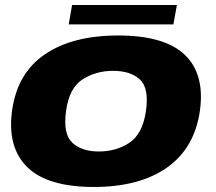

<svg xmlns="http://www.w3.org/2000/svg" viewBox="-20 -738 860 763"><path d="M353 5Q168.5 5 88.2 -74Q8 -153 28 -298.5Q48.5 -447.5 158.5 -522.2Q268.5 -597 449.5 -597Q633.5 -597 714 -520.5Q794.5 -444 774.5 -298.5Q753.5 -149.5 643.8 -72.2Q534 5 353 5ZM373 -136Q442 -136 494.5 -171Q547 -206 560 -297Q573 -388 535.8 -422.2Q498.5 -456.5 429.5 -456.5Q361 -456.5 308 -422.5Q255 -388.5 242.5 -297Q230 -206 267.2 -171Q304.5 -136 373 -136ZM253 -641 266.5 -718H683L669 -641Z"/></svg>

Font: Anybody ExtraExpanded ExtraBold
Style: Italic
Weight: 800
Width: 8
Italic angle: -10°
Designer: Tyler Finck
Foundry: Etcetera Type Company
Version: Version 1.010; ttfautohint (v1.8.3) -l 8 -r 50 -G 200 -x 14 